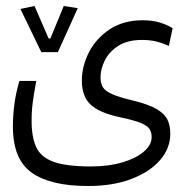

<svg xmlns="http://www.w3.org/2000/svg" viewBox="-20 -454 626 638"><path d="M272.5 164.1Q147.5 164.1 85.2 119.6Q22.9 75.2 22.9 -32.7Q22.9 -70.3 27.8 -107.7Q32.7 -145 44.4 -185.1H100.6Q92.8 -144 88.9 -114.7Q85 -85.4 85 -52.2Q85 1.5 100.3 34.9Q115.7 68.4 158.2 83.7Q200.7 99.1 282.2 99.1Q340.8 99.1 386.2 85.7Q431.6 72.3 457.8 50Q483.9 27.8 483.9 1.5Q483.9 -13.7 477.1 -24.9Q470.2 -36.1 447.8 -45.4Q425.3 -54.7 378.4 -64.5Q310.1 -79.1 281 -106.4Q252 -133.8 252 -185.5Q252 -233.9 275.6 -280.3Q299.3 -326.7 344.7 -356.7Q390.1 -386.7 454.6 -386.7Q486.3 -386.7 511 -379.2Q535.6 -371.6 553.7 -360.4L541 -301.3Q521.5 -310.5 500 -315.9Q478.5 -321.3 452.1 -321.3Q403.8 -321.3 373.3 -301.8Q342.8 -282.2 328.4 -253.4Q314 -224.6 314 -197.3Q314 -177.2 321.8 -164.3Q329.6 -151.4 352.8 -141.1Q376 -130.9 422.9 -119.6Q474.6 -106.9 501 -91.3Q527.3 -75.7 536.6 -55.9Q545.9 -36.1 545.9 -9.8Q545.9 38.6 512 77.9Q478 117.2 416.7 140.6Q355.5 164.1 272.5 164.1ZM117.2 -280.8 47.9 -424.3 94.7 -434.1 141.6 -326.2H147.5L191.9 -434.1L238.3 -426.8L172.4 -280.8Z"/></svg>

Font: CaskaydiaCove NFP Light
Style: Regular
Weight: 300
Designer: Aaron Bell
Foundry: Saja Typeworks
Version: Version 2111.001; VTT 6.35;Nerd Fonts 3.1.1